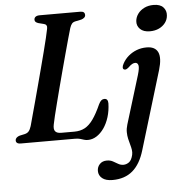

<svg xmlns="http://www.w3.org/2000/svg" viewBox="-61 -761 1026 1066"><g transform="rotate(-5 451.5 -228.0)"><path d="M334 0H33.5Q18 0 11.8 -5.8Q5.5 -11.5 6.5 -20.5Q7 -29 13.8 -35Q20.5 -41 31 -44L59 -50Q74 -53.5 82 -63Q90 -72.5 96 -91.5Q101.5 -112 110.8 -146Q120 -180 131.8 -223Q143.5 -266 156 -313.2Q168.5 -360.5 181 -407.5Q193.5 -454.5 204.2 -496.5Q215 -538.5 222.8 -571.2Q230.5 -604 234 -622Q236.5 -633.5 232.5 -640.5Q228.5 -647.5 219.5 -649.5L188 -657.5Q179 -660.5 173.8 -665Q168.5 -669.5 168.5 -677.5Q168.5 -688 176.5 -694Q184.5 -700 199.5 -700H424.5Q439.5 -700 445.2 -694.5Q451 -689 451 -680Q451 -671 444.2 -665Q437.5 -659 427.5 -656L394 -649Q381.5 -646.5 374.8 -638.8Q368 -631 362.5 -614.5Q355.5 -591 345.5 -555Q335.5 -519 323.8 -475.8Q312 -432.5 299.5 -385.8Q287 -339 275 -293.2Q263 -247.5 252.8 -207.2Q242.5 -167 235 -136.2Q227.5 -105.5 224.5 -89Q219 -62 228.8 -50.8Q238.5 -39.5 261.5 -39.5H335Q368.5 -39.5 393.5 -53Q418.5 -66.5 440.2 -97Q462 -127.5 485 -179Q492 -193.5 499.5 -199.8Q507 -206 516 -206Q527.5 -206 532.2 -199Q537 -192 537 -179.5Q536 -138.5 525 -103.2Q514 -68 495.8 -42Q477.5 -16 454.5 -1.5Q431.5 13 406 13Q394.5 13 384.5 9.8Q374.5 6.5 363 3.2Q351.5 0 334 0ZM833.5 -340 701.5 96Q679 172 635.2 209.2Q591.5 246.5 523 246.5Q485.5 246.5 465.8 230.5Q446 214.5 446 189.5Q446 167 460.8 151.5Q475.5 136 500.5 136Q519.5 136 533.8 143.8Q548 151.5 561.5 159.5Q575 167.5 591 167.5Q607 167.5 621.8 157Q636.5 146.5 643.5 116.5Q646.5 102.5 644.2 88.5Q642 74.5 637.5 59Q633 43.5 629 26Q625 8.5 624.8 -11Q624.5 -30.5 631.5 -53.5L713.5 -321Q725.5 -360.5 721.8 -375.5Q718 -390.5 704.5 -390.5Q696.5 -390.5 687.5 -385.8Q678.5 -381 666 -368.5Q657 -361 651.2 -359Q645.5 -357 640 -359.5Q633.5 -362.5 633.5 -371.2Q633.5 -380 640.5 -392.5Q653 -416 673.5 -433.5Q694 -451 719.8 -460.8Q745.5 -470.5 775 -470.5Q822.5 -470.5 837.8 -438Q853 -405.5 833.5 -340ZM801.5 -558Q766 -558 747.2 -576.5Q728.5 -595 731 -621.5Q733 -643 746.2 -661.2Q759.5 -679.5 782 -690.8Q804.5 -702 834 -702Q871 -702 888.2 -683Q905.5 -664 903 -637.5Q901.5 -615 888 -597Q874.5 -579 852.5 -568.5Q830.5 -558 801.5 -558Z"/></g></svg>

Font: Fraunces Medium
Style: Italic
Weight: 500
Italic angle: -16°
Version: Version 1.000;[b76b70a41]